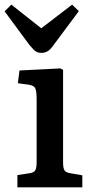

<svg xmlns="http://www.w3.org/2000/svg" viewBox="-37 -808 399 828"><path d="M38 0V-53L91 -61Q110 -64 115.5 -74Q121 -84 121 -111V-380Q121 -417 114.5 -428.5Q108 -440 85 -443L40 -449L47 -504L223 -513L235 -507V-108Q235 -83 241 -73.5Q247 -64 266 -61L318 -52V0ZM142 -580Q131 -580 123.5 -583Q116 -586 108.5 -593.5Q101 -601 90 -614L-17 -759L12 -788L141 -686L274 -788L303 -760L189 -607Q178 -592 166.5 -586Q155 -580 142 -580Z"/></svg>

Font: Literata 18pt Medium
Style: Regular
Weight: 500
Designer: Latin by Veronika Burian and Jose Scaglione. Greek by Irene Vlachou. Cyrillic by Vera Evstafieva.
Foundry: TypeTogether
Version: Version 3.103;gftools[0.9.29]